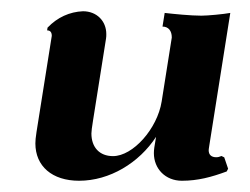

<svg xmlns="http://www.w3.org/2000/svg" viewBox="-20 -318 447 343"><path d="M45.2 -82C43.7 -72.5 43.2 -66.4 43.2 -61.8C43.2 -21.2 73 4.9 121.3 4.9C176 4.9 228.5 -27.1 258.8 -73.5C255.6 -55.2 254.9 -50.3 254.9 -44.4C254.9 -16.4 275.6 4.9 304.9 4.9C333.7 4.9 357.9 -1.7 385 -11.7L387.5 -16.6L380.6 -36.9L375.7 -39.3C372.1 -37.8 369.4 -37.1 366.2 -37.1C357.9 -37.1 352.8 -41.3 352.8 -49.6C352.8 -50.5 353 -52.5 354 -58.6L391.4 -294.9C379.4 -292.7 351.3 -290 339.8 -290C320.8 -290 290.5 -293 274.2 -294.9L270.3 -270.5C281 -270.5 286.9 -262.9 286.9 -251L268.8 -136.7C261 -87.9 217.5 -39.1 181.9 -39.1C157.7 -39.1 143.3 -54.9 143.3 -79.6C143.3 -83.3 144.3 -91.1 146.2 -102.8L169.4 -249C169.9 -251.7 169.9 -254.4 169.9 -257.1C169.9 -280.5 152.8 -297.9 128.2 -297.9C104.5 -296.9 82.5 -287.1 64.9 -268.6L64.2 -263.7C70.1 -263.7 72.5 -260 72.5 -253.9Z"/></svg>

Font: RisaltypS01
Style: Medium
Weight: 500
Italic angle: -9°
Designer: gluk
Foundry: gluk
Version: Version 0.24